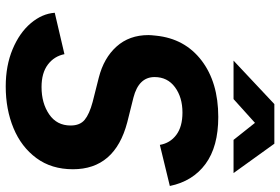

<svg xmlns="http://www.w3.org/2000/svg" viewBox="-170 -770 955 654"><g transform="rotate(90 307.0 -443.5)"><path d="M24 -153 165 -186Q172 -151 200.5 -129.5Q229 -108 277 -108Q332 -108 370 -134Q408 -160 408 -207Q408 -239 388.5 -255Q369 -271 328 -282L245 -303Q178 -320 139 -363.5Q100 -407 100 -472Q100 -480 102 -498Q112 -596 186.5 -653Q261 -710 379 -710Q480 -710 539 -666.5Q598 -623 614 -545L474 -511Q468 -546 440 -567Q412 -588 364 -588Q312 -588 277.5 -562.5Q243 -537 243 -493Q243 -439 313 -421L397 -400Q557 -358 557 -215Q557 -142 519 -90.5Q481 -39 417 -12.5Q353 14 275 14Q204 14 148 -9.5Q92 -33 59.5 -71.5Q27 -110 24 -153ZM335 -901H470L570 -762H457L399 -835L318 -762H187Z"/></g></svg>

Font: Oak Sans
Style: Bold Italic
Weight: 700
Italic angle: -9.5°
Foundry: Erik Kennedy, Walven
Version: Version 1.000